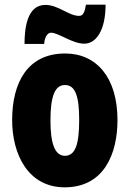

<svg xmlns="http://www.w3.org/2000/svg" viewBox="-20 -792 556 822"><path d="M85 -604H169C172 -640 187 -652 198 -652C231 -652 289 -605 341 -605C392 -605 432 -663 432 -772H348C343 -741 336 -724 319 -724C274 -724 230 -771 174 -771C94 -771 85 -666 85 -604ZM483 -278C483 -460 393 -563 259 -563C97 -563 32 -437 32 -278C32 -132 100 10 257 10C427 10 483 -136 483 -278ZM196 -276C196 -380 215 -428 258 -428C303 -428 319 -379 319 -278C319 -176 303 -125 258 -125C215 -125 196 -177 196 -276Z"/></svg>

Font: Noto Sans Devanagari ExtraCondensed Black
Style: Regular
Weight: 900
Width: 2
Designer: Jelle Bosma - Monotype Design Team
Foundry: Monotype Imaging Inc.
Version: Version 2.004